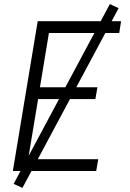

<svg xmlns="http://www.w3.org/2000/svg" viewBox="-20 -839 640 942"><path d="M43 0 165 -735H574L565 -677H220L176 -411H458L448 -353H167L118 -58H462L452 0ZM90 83 47 63 519 -819 562 -799Z"/></svg>

Font: Iosevka Curly Light Extended
Style: Italic
Weight: 300
Width: 7
Italic angle: -9°
Monospace: yes
Designer: Belleve Invis
Foundry: Belleve Invis
Version: Version 11.1.0; ttfautohint (v1.8.3)